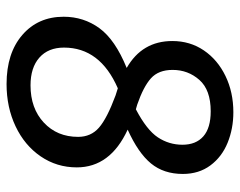

<svg xmlns="http://www.w3.org/2000/svg" viewBox="-93 -626 731 585"><g transform="rotate(90 272.5 -333.5)"><path d="M490 -202Q490 -141 456.5 -92Q423 -43 365 -15.5Q307 12 236 12Q142 12 86.5 -36Q31 -84 31 -162Q31 -223 66 -271Q101 -319 187 -354Q105 -401 105 -493Q105 -547 133.5 -589Q162 -631 211.5 -655Q261 -679 322 -679Q372 -679 415 -661.5Q458 -644 484 -609Q510 -574 510 -525Q510 -467 478 -428Q446 -389 375 -357Q490 -304 490 -202ZM193 -494Q193 -451 218.5 -428Q244 -405 299 -386L313 -382Q376 -415 398.5 -449Q421 -483 421 -524Q421 -565 395.5 -587.5Q370 -610 319 -610Q254 -610 223.5 -575.5Q193 -541 193 -494ZM397 -206Q397 -245 369 -269.5Q341 -294 271 -320L249 -327Q125 -273 125 -163Q125 -115 155.5 -88Q186 -61 240 -61Q310 -61 353.5 -101.5Q397 -142 397 -206Z"/></g></svg>

Font: Fira Sans
Style: Italic
Weight: 400
Italic angle: -8°
Designer: bBox Type GmbH & Carrois Corporate GbR & Edenspiekermann AG
Foundry: bBox Type GmbH & Carrois Corporate GbR & Edenspiekermann AG
Version: Version 4.301